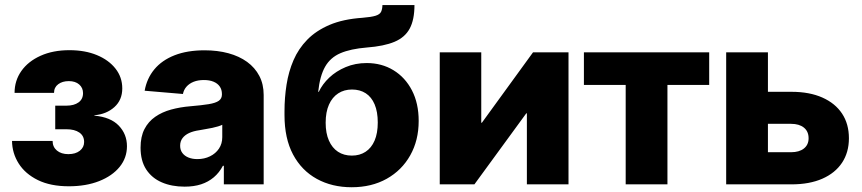

<svg xmlns="http://www.w3.org/2000/svg" viewBox="-20 -748 3497 779"><path d="M259.3 7.8Q185.1 7.8 133.8 -17.3Q82.5 -42.5 55.9 -84.5Q29.3 -126.5 28.8 -176.3H193.4Q193.4 -151.9 210.9 -137.2Q228.5 -122.6 257.3 -122.6Q286.6 -122.6 304 -136.5Q321.3 -150.4 321.3 -171.9Q321.3 -196.8 302 -210.2Q282.7 -223.6 249.5 -223.6H204.1V-319.3H249.5Q280.3 -319.3 298.6 -332.5Q316.9 -345.7 316.9 -370.1Q316.9 -391.6 301.3 -405.3Q285.6 -418.9 259.3 -418.9Q232.9 -418.9 216.1 -406.2Q199.2 -393.6 199.2 -371.1H39.1Q39.1 -420.9 66.7 -460Q94.2 -499 144.5 -521.7Q194.8 -544.4 261.7 -544.4Q325.2 -544.4 373.3 -524.4Q421.4 -504.4 448.7 -469.5Q476.1 -434.6 476.1 -389.2Q476.1 -342.3 444.1 -313.5Q412.1 -284.7 362.8 -280.3V-278.8Q428.7 -272.9 461.9 -238.3Q495.1 -203.6 495.1 -154.8Q495.1 -107.4 465.3 -70.8Q435.5 -34.2 382.3 -13.2Q329.1 7.8 259.3 7.8Z M729 9.3Q676.8 9.3 636.5 -8.1Q596.2 -25.4 573.2 -60.5Q550.3 -95.7 550.3 -148.9Q550.3 -193.8 566.2 -224.4Q582 -254.9 609.9 -274.2Q637.7 -293.5 674.3 -303.5Q710.9 -313.5 752.4 -316.9Q798.8 -320.8 826.9 -325.4Q855 -330.1 867.7 -339.1Q880.4 -348.1 880.4 -364.3V-366.7Q880.4 -384.3 871.6 -397Q862.8 -409.7 846.4 -416.5Q830.1 -423.3 807.1 -423.3Q783.7 -423.3 765.9 -416.3Q748 -409.2 736.8 -396.5Q725.6 -383.8 722.2 -366.7L566.9 -379.9Q575.7 -429.7 606.2 -466.6Q636.7 -503.4 688.2 -523.7Q739.7 -543.9 810.1 -543.9Q862.8 -543.9 906.7 -532Q950.7 -520 982.7 -496.8Q1014.6 -473.6 1032.2 -439.9Q1049.8 -406.2 1049.8 -362.8V0H888.2V-75.2H884.3Q869.6 -47.4 847.4 -28.6Q825.2 -9.8 795.9 -0.2Q766.6 9.3 729 9.3ZM780.8 -102.5Q809.1 -102.5 832 -113.8Q855 -125 868.4 -145Q881.8 -165 881.8 -191.4V-241.7Q875 -238.3 864.5 -235.1Q854 -231.9 841.3 -229.2Q828.6 -226.6 815.4 -224.4Q802.2 -222.2 789.1 -219.7Q764.6 -216.3 747.3 -208.3Q730 -200.2 720.5 -187.5Q710.9 -174.8 710.9 -156.7Q710.9 -139.2 720 -127.2Q729 -115.2 744.6 -108.9Q760.3 -102.5 780.8 -102.5Z M1406.7 11.7Q1327.1 11.7 1265.4 -22.2Q1203.6 -56.2 1168.9 -121.3Q1134.3 -186.5 1134.3 -280.8V-296.4Q1134.3 -351.6 1142.6 -404.5Q1150.9 -457.5 1170.9 -503.9Q1190.9 -550.3 1226.6 -586.9Q1262.2 -623.5 1317.1 -647Q1372.1 -670.4 1450.2 -675.8Q1486.3 -678.7 1503.7 -684.1Q1521 -689.5 1526.1 -700Q1531.2 -710.4 1531.7 -727.5H1661.6Q1661.6 -668 1642.3 -632.1Q1623 -596.2 1580.6 -578.4Q1538.1 -560.5 1467.8 -555.2Q1402.3 -549.8 1361.3 -532.2Q1320.3 -514.6 1299.1 -477.3Q1277.8 -439.9 1271 -375.5H1273.4Q1288.1 -406.7 1315.9 -433.1Q1343.8 -459.5 1382.6 -475.8Q1421.4 -492.2 1467.8 -492.2Q1528.8 -492.2 1576.4 -463.1Q1624 -434.1 1651.4 -381.3Q1678.7 -328.6 1678.7 -257.3Q1678.7 -178.7 1644.5 -117.9Q1610.4 -57.1 1549.1 -22.7Q1487.8 11.7 1406.7 11.7ZM1407.7 -116.7Q1439.5 -116.7 1463.1 -132.1Q1486.8 -147.5 1499.8 -177.5Q1512.7 -207.5 1512.7 -251Q1512.7 -294.4 1500 -324.5Q1487.3 -354.5 1463.9 -369.6Q1440.4 -384.8 1408.2 -384.8Q1376 -384.8 1352.1 -369.1Q1328.1 -353.5 1314.7 -323.5Q1301.3 -293.5 1301.3 -250Q1301.3 -207.5 1314.5 -177.7Q1327.6 -147.9 1351.3 -132.3Q1375 -116.7 1407.7 -116.7Z M2286.6 0H2117.7V-288.1H2115.2L1904.8 0H1764.2V-535.6H1932.6V-250H1935.1L2142.6 -535.6H2286.6Z M2518.6 0V-403.3H2349.1V-535.6H2857.4V-403.3H2688V0Z M3029.8 -375.5H3191.4Q3264.2 -375.5 3316.4 -352.3Q3368.7 -329.1 3396.5 -287.1Q3424.3 -245.1 3424.3 -187Q3424.3 -129.9 3396.5 -87.9Q3368.7 -45.9 3316.4 -22.9Q3264.2 0 3191.4 0H2926.3V-535.6H3095.7V-130.4H3189.5Q3222.7 -130.4 3241.7 -145.5Q3260.7 -160.6 3260.7 -187Q3260.7 -214.8 3241.7 -230.2Q3222.7 -245.6 3189.5 -245.6H3029.8Z"/></svg>

Font: Inter 20pt ExtraBold
Style: Regular
Weight: 800
Version: Version 4.001;git-66647c0bb